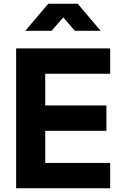

<svg xmlns="http://www.w3.org/2000/svg" viewBox="-20 -1003 629 1023"><path d="M66 -745H567V-610H221V-441H547V-306H221V-135H567V0H66ZM237 -983H394L516 -839H379L317 -910L255 -839H115Z"/></svg>

Font: Eudoxus Sans ExtraBold
Style: Regular
Weight: 800
Designer: Stijn de Vries
Foundry: tokotype
Version: Version 2.005